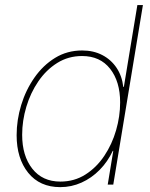

<svg xmlns="http://www.w3.org/2000/svg" viewBox="-20 -748 609 778"><path d="M224.1 10.3Q141.1 10.3 94.2 -47.9Q47.4 -106 47.4 -200.2Q47.4 -261.7 65.9 -322.5Q84.5 -383.3 119.4 -433.3Q154.3 -483.4 203.1 -513.4Q252 -543.5 313 -543.5Q358.9 -543.5 394.5 -524.9Q430.2 -506.3 452.4 -473.1Q474.6 -439.9 479.5 -396H481.9L536.6 -727.5H559.1L439 0H416.5L439 -136.7H437Q416.5 -92.8 383.8 -59.6Q351.1 -26.4 310.3 -8.1Q269.5 10.3 224.1 10.3ZM224.6 -12.2Q281.2 -12.2 326.2 -40.8Q371.1 -69.3 402.6 -116.5Q434.1 -163.6 450.4 -220.2Q466.8 -276.9 466.8 -333Q466.8 -417.5 426.3 -469.2Q385.7 -521 312.5 -521Q256.8 -521 211.9 -492.9Q167 -464.8 135.3 -418.2Q103.5 -371.6 86.7 -315.2Q69.8 -258.8 69.8 -201.7Q69.8 -116.7 110.8 -64.5Q151.9 -12.2 224.6 -12.2Z"/></svg>

Font: Inter 20pt Thin
Style: Italic
Weight: 250
Italic angle: -9.3988°
Version: Version 4.001;git-66647c0bb